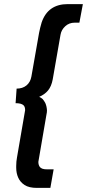

<svg xmlns="http://www.w3.org/2000/svg" viewBox="-20 -708 424 936"><path d="M225.5 208H160Q121.5 208 100 194Q78.5 180 68.8 158Q59 136 59 109.5V101Q59 79.5 63 58.5Q102 -164 102.5 -171Q102.5 -187 95 -194.5Q84.5 -205 56 -205L61 -276Q90 -276 109 -291.5Q128 -307 133 -334.5L170.5 -548Q175.5 -573.5 183 -598.5Q213.5 -688 310.5 -688H384L367 -597.5H344Q317 -597.5 298 -580Q279 -562.5 275 -538.5L237 -321Q230.5 -286.5 214 -266.8Q197.5 -247 171 -236Q180 -232 188 -225Q195 -217 201 -205.5Q208 -189.5 209 -169.5Q209 -160 206.5 -149.5Q167.5 74.5 167 81Q167 95.5 173.5 105Q182.5 118 209.5 117.5H241.5Z"/></svg>

Font: Lucymar Sans SemiBold
Style: Italic
Weight: 600
Italic angle: -10°
Foundry: The League of Moveable Type (original font) / Main changes by Cristiano Sobral with portions from Mirco Monsees
Version: Version 2.00;August 30, 2020;FontCreator 13.0.0.2681 64-bit